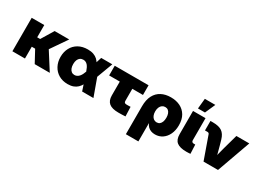

<svg xmlns="http://www.w3.org/2000/svg" viewBox="-34 -1568 3510 2597"><g transform="rotate(30 1721.0 -270.0)"><path d="M240.2 -522.5V0H43.9V-522.5ZM629.9 -522.5 397 -184.1H214.4L199.2 -331.1H286.1L402.3 -522.5ZM392.6 0 287.1 -194.8 453.1 -274.9 627.9 0Z M911.6 11.7Q831.5 11.7 771.5 -23.4Q711.4 -58.6 678.5 -120.4Q645.5 -182.1 645.5 -260.3Q645.5 -339.8 678.5 -401.1Q711.4 -462.4 772.5 -497.3Q833.5 -532.2 918 -532.2Q969.2 -532.2 1006.8 -518.8Q1044.4 -505.4 1070.6 -481Q1096.7 -456.5 1113.5 -423.8Q1130.4 -391.1 1140.6 -352.5H1172.9L1206.1 -286.1L1309.6 0H1133.3L1045.9 -262.2Q1036.6 -290 1025.6 -312.3Q1014.6 -334.5 1001.5 -349.6Q988.3 -364.7 971.4 -372.8Q954.6 -380.9 933.6 -380.9Q905.3 -380.9 885 -366.7Q864.7 -352.5 853.8 -326.2Q842.8 -299.8 842.8 -262.7Q842.8 -225.1 853.3 -198Q863.8 -170.9 883.3 -156Q902.8 -141.1 929.7 -141.1Q950.7 -141.1 968.8 -150.1Q986.8 -159.2 1001 -175Q1015.1 -190.9 1026.4 -212.6Q1037.6 -234.4 1045.9 -259.3L1129.4 -522.5H1302.7L1204.6 -259.3L1169.4 -177.7H1136.7Q1124.5 -135.3 1106.2 -100.6Q1087.9 -65.9 1061.3 -40.5Q1034.7 -15.1 997.8 -1.7Q960.9 11.7 911.6 11.7Z M1699.7 2Q1600.1 2 1553.7 -36.1Q1507.3 -74.2 1507.3 -154.8V-371.1H1340.8V-522.5H1869.1V-371.1H1702.6V-185.5Q1702.6 -164.1 1711.7 -155.5Q1720.7 -147 1746.1 -147Q1760.3 -147 1775.9 -147.5Q1791.5 -147.9 1804.2 -148.4L1809.6 -1.5Q1781.2 0.5 1753.7 1.2Q1726.1 2 1699.7 2Z M1934.1 204.1V-231.9Q1934.1 -334 1969.2 -400.6Q2004.4 -467.3 2067.4 -500.2Q2130.4 -533.2 2214.8 -533.2Q2297.9 -533.2 2360.8 -502Q2423.8 -470.7 2459.7 -409.7Q2495.6 -348.6 2495.6 -259.3Q2495.6 -178.2 2467 -117.7Q2438.5 -57.1 2388.7 -23.2Q2338.9 10.7 2274.9 10.7Q2239.7 10.7 2211.7 0Q2183.6 -10.7 2163.3 -30.8Q2143.1 -50.8 2131.3 -79.1H2129.4V204.1ZM2213.4 -142.1Q2240.2 -142.1 2258.8 -156.7Q2277.3 -171.4 2287.4 -198.2Q2297.4 -225.1 2297.4 -262.2Q2297.4 -298.8 2287.4 -325.4Q2277.3 -352.1 2258.8 -366.5Q2240.2 -380.9 2213.4 -380.9Q2187 -380.9 2166.5 -366.5Q2146 -352.1 2134.5 -325.4Q2123 -298.8 2123 -262.2Q2123 -225.6 2134.5 -198.5Q2146 -171.4 2166.5 -156.7Q2187 -142.1 2213.4 -142.1Z M2759.8 0.5Q2657.2 0.5 2610.4 -37.1Q2563.5 -74.7 2563.5 -159.2V-522.5H2758.8V-177.7Q2758.8 -161.1 2768.1 -152.3Q2777.3 -143.6 2794.9 -143.6Q2801.3 -143.6 2806.9 -143.8Q2812.5 -144 2816.9 -144L2823.2 -2.4Q2809.6 -1.5 2793.7 -0.5Q2777.8 0.5 2759.8 0.5ZM2604.5 -585 2620.1 -744.1H2784.2L2713.9 -585Z M3029.3 0 2902.8 -356.9Q2899.4 -365.7 2892.1 -370.4Q2884.8 -375 2873.5 -375H2835.4V-523.4H2874Q2967.3 -523.4 3016.4 -490Q3065.4 -456.5 3088.4 -377.4L3111.3 -296.9Q3126.5 -243.7 3139.9 -189.7Q3153.3 -135.7 3167 -80.1H3124Q3136.7 -135.7 3149.7 -189.7Q3162.6 -243.7 3177.7 -296.9L3240.7 -522.5H3442.4L3255.4 0Z"/></g></svg>

Font: Inter 28pt Black
Style: Regular
Weight: 900
Designer: Rasmus Andersson
Foundry: rsms
Version: Version 4.001;git-66647c0bb